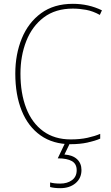

<svg xmlns="http://www.w3.org/2000/svg" viewBox="-20 -744 581 1004"><path d="M361 -699Q270 -699 209 -653Q148 -607 117.5 -529.5Q87 -452 87 -359Q87 -256 117 -178.5Q147 -101 206 -58Q265 -15 350 -15Q399 -15 437.5 -23.5Q476 -32 504 -44V-19Q476 -7 437 1.5Q398 10 350 10Q257 10 192 -36Q127 -82 93.5 -165Q60 -248 60 -359Q60 -460 94 -543Q128 -626 195 -675Q262 -724 361 -724Q443 -724 513 -690L502 -666Q466 -686 430.5 -692.5Q395 -699 361 -699ZM406 145Q406 188 375 214Q344 240 295 240Q264 240 242 234V210Q263 216 295 216Q332 216 356.5 198Q381 180 381 146Q381 113 356 98.5Q331 84 282 84L322 0H348L317 64Q360 67 383 88.5Q406 110 406 145Z"/></svg>

Font: Noto Sans Gurmukhi UI SemiCondensed Thin
Style: Regular
Weight: 100
Width: 4
Designer: Jelle Bosma - Monotype Design Team
Foundry: Monotype Imaging Inc.
Version: Version 2.004; ttfautohint (v1.8.4.7-5d5b)